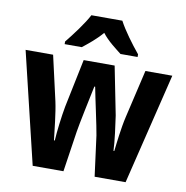

<svg xmlns="http://www.w3.org/2000/svg" viewBox="-84 -847 900 928"><g transform="rotate(10 366.0 -383.0)"><path d="M442 -766H290C270 -726 219 -658 187 -619V-606H271C295 -625 335 -656 366 -693C394 -656 435 -627 461 -606H545V-619C508 -664 465 -722 442 -766ZM415 -198 441 0H593L726 -546H594L539 -310C526 -255 517 -174 513 -139H509C508 -181 496 -269 490 -309L443 -546H291L242 -309C233 -261 223 -181 221 -139H217C211 -187 203 -272 191 -326L141 -546H6L137 0H288L318 -200C323 -234 353 -377 364 -429H368C377 -380 409 -238 415 -198Z"/></g></svg>

Font: Noto Sans Telugu Condensed
Style: Bold
Weight: 700
Width: 3
Designer: Jelle Bosma - Monotype Design Team
Foundry: Monotype Imaging Inc.
Version: Version 2.005